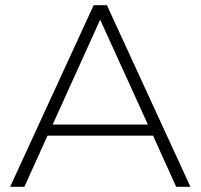

<svg xmlns="http://www.w3.org/2000/svg" viewBox="-20 -720 773 740"><path d="M19 0 341 -700H392L714 0H659L570 -197H163L74 0ZM183 -240H550L366 -644Z"/></svg>

Font: Montserrat Light
Style: Regular
Weight: 300
Designer: Julieta Ulanovsky
Foundry: Julieta Ulanovsky
Version: Version 9.000; ttfautohint (v1.8.4.7-5d5b)